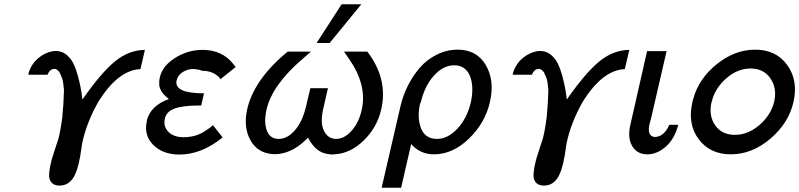

<svg xmlns="http://www.w3.org/2000/svg" viewBox="-20 -712 3734 897"><path d="M115 -363Q114 -364 114 -364Q112 -364 112 -365Q124 -410 156 -438Q188 -466 227 -473Q274 -479 304 -443Q326 -421 342.5 -362.5Q359 -304 365 -247Q453 -373 517.5 -425.5Q582 -478 657 -479L636 -389Q531 -385 438 -234Q384 -138 364 -43L355 16Q342 92 319 123.5Q296 155 258 155Q224 155 213 128Q203 105 222 32Q229 8 238.5 -20Q248 -48 252 -61Q256 -74 261 -100Q266 -126 271 -164Q277 -222 279 -292Q275 -333 271 -344Q271 -345 268 -352Q265 -359 264 -361Q263 -363 260.5 -369Q258 -375 255.5 -377.5Q253 -380 249.5 -383.5Q246 -387 242.5 -388.5Q239 -390 234 -390Q213 -390 202 -363Z M666 -146V-150Q685 -220 769 -249Q755 -261 753 -263Q728 -286 724 -313V-334Q730 -396 792 -437.5Q854 -479 927 -479Q1017 -479 1069 -414L1081 -399L1010 -342Q1009 -344 1007 -346Q1005 -348 1005 -350Q974 -381 927 -381Q887 -395 857 -386Q813 -371 805 -336Q792 -276 933 -276L920 -219H908Q835 -219 796 -205Q757 -191 750 -157Q742 -122 766.5 -96.5Q791 -71 837 -71Q898 -71 941 -102L959 -114Q968 -122 975 -127L1020 -70Q922 10 818 10Q741 10 696 -35Q651 -80 666 -146Z M1459 -511 1576 -692H1668L1520 -511ZM1135 -202Q1135 -205 1137 -211Q1173 -347 1324 -471H1433L1395 -438Q1251 -315 1225 -199Q1212 -141 1227 -101Q1242 -63 1282 -63Q1322 -63 1357 -102.5Q1392 -142 1409 -212L1430 -300H1512L1492 -212Q1474 -140 1493 -102Q1512 -63 1550 -63Q1589 -63 1623 -101.5Q1657 -140 1670 -199Q1696 -315 1610 -438L1587 -471H1696Q1794 -343 1761 -201Q1742 -117 1679.5 -56Q1617 5 1543 9Q1527 11 1516 8Q1456 3 1419 -69Q1355 -2 1284 7Q1266 9 1256 8Q1184 4 1150 -57Q1116 -118 1135 -202Z M1763 165 1852 -220Q1863 -266 1885 -310.5Q1907 -355 1939.5 -393.5Q1972 -432 2019 -456Q2066 -480 2119 -480Q2207 -480 2249.5 -408Q2292 -336 2269 -236Q2247 -138 2171 -64.5Q2095 9 2007 9Q1943 9 1901 -39L1854 165ZM1946 -234Q1944 -232 1942 -226Q1928 -160 1947.5 -111.5Q1967 -63 2022 -63Q2072 -63 2117 -111Q2162 -159 2180 -235Q2195 -307 2176 -356Q2155 -407 2102 -407Q2051 -407 2007.5 -359Q1964 -311 1946 -234Z M2378 -363Q2377 -364 2377 -364Q2375 -364 2375 -365Q2387 -410 2419 -438Q2451 -466 2490 -473Q2537 -479 2567 -443Q2589 -421 2605.5 -362.5Q2622 -304 2628 -247Q2716 -373 2780.5 -425.5Q2845 -478 2920 -479L2899 -389Q2794 -385 2701 -234Q2647 -138 2627 -43L2618 16Q2605 92 2582 123.5Q2559 155 2521 155Q2487 155 2476 128Q2466 105 2485 32Q2492 8 2501.5 -20Q2511 -48 2515 -61Q2519 -74 2524 -100Q2529 -126 2534 -164Q2540 -222 2542 -292Q2538 -333 2534 -344Q2534 -345 2531 -352Q2528 -359 2527 -361Q2526 -363 2523.5 -369Q2521 -375 2518.5 -377.5Q2516 -380 2512.5 -383.5Q2509 -387 2505.5 -388.5Q2502 -390 2497 -390Q2476 -390 2465 -363Z M2925 -129 3003 -473H3094V-472L3021 -156Q3020 -155 3019.5 -152.5Q3019 -150 3019 -149L3015 -135Q3001 -77 3038 -72Q3082 -72 3107 -129H3149Q3131 -62 3090 -26.5Q3049 9 3005 9Q2956 9 2933.5 -29.5Q2911 -68 2925 -129Z M3215 -236Q3217 -246 3219 -251Q3245 -345 3329 -412.5Q3413 -480 3508 -480Q3606 -480 3658 -408Q3710 -336 3687 -235Q3664 -136 3578.5 -63.5Q3493 9 3394 9Q3297 9 3244 -62Q3191 -133 3215 -236ZM3305 -236Q3305 -235 3304 -233Q3303 -231 3303 -230Q3291 -169 3322 -125.5Q3353 -82 3414 -82Q3475 -82 3528.5 -128.5Q3582 -175 3597 -237Q3611 -299 3579.5 -345.5Q3548 -392 3486 -392Q3425 -392 3372 -345Q3319 -298 3305 -236Z"/></svg>

Font: Coval
Style: Book Italic
Weight: 350
Foundry: Context Ltd
Version: Version 001.000